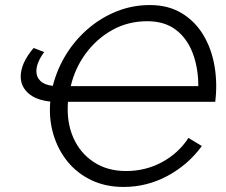

<svg xmlns="http://www.w3.org/2000/svg" viewBox="-20 -735 895 760"><path d="M469 5Q398 5 341.5 -22Q285 -49 247 -96Q209 -143 191 -204Q173 -265 179 -333Q122 -339 92 -366Q62 -393 62 -432Q62 -485 113 -545L155 -529Q124 -487 124 -453Q124 -430 140 -414.5Q156 -399 189 -395Q206 -462 242 -520Q278 -578 329.5 -622Q381 -666 443 -690.5Q505 -715 573 -715Q646 -715 699 -683Q752 -651 784.5 -597Q817 -543 829 -474.5Q841 -406 832 -332H799H249Q243 -252 270 -190.5Q297 -129 351 -93.5Q405 -58 479 -58Q556 -58 621 -93Q686 -128 726 -189L779 -157Q725 -83 643.5 -39Q562 5 469 5ZM563 -651Q487 -651 425 -616.5Q363 -582 320 -524Q277 -466 260 -394H765Q765 -467 742.5 -525.5Q720 -584 675.5 -617.5Q631 -651 563 -651Z"/></svg>

Font: Raleway
Style: Italic
Weight: 400
Italic angle: -12°
Designer: Matt McInerney, Pablo Impallari, Rodrigo Fuenzalida
Foundry: Matt McInerney, Pablo Impallari, Rodrigo Fuenzalida
Version: Version 4.026